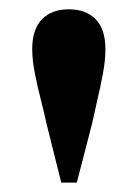

<svg xmlns="http://www.w3.org/2000/svg" viewBox="-20 -849 295 410"><path d="M127 -829.1Q163.6 -829.1 184.3 -807.9Q205.1 -786.6 205.1 -744.1Q205.1 -720.2 199.7 -691.4Q194.3 -662.6 187.7 -634.8Q181.2 -606.9 176.8 -585.9L144 -459H110.8L79.1 -585.9Q74.7 -606.9 67.4 -635.3Q60.1 -663.6 54.4 -692.4Q48.8 -721.2 48.8 -744.1Q48.8 -786.6 69.6 -807.9Q90.3 -829.1 127 -829.1Z"/></svg>

Font: Source Han Serif TW Heavy
Style: Regular
Weight: 900
Designer: Ryoko NISHIZUKA Ë•øÂ°öÊ∂ºÂ≠ê (kana & ideographs); Frank Grie√ühammer (Latin, Greek & Cyrillic); Wenlong ZHANG Âº†ÊñáÈæô 
Foundry: Adobe
Version: Version 2.003;hotconv 1.1.1;makeotfexe 2.6.0